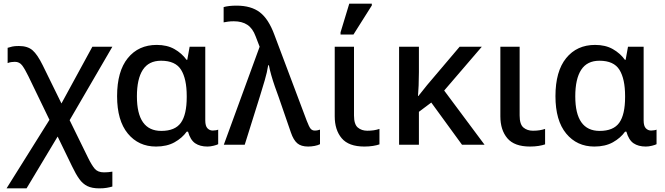

<svg xmlns="http://www.w3.org/2000/svg" viewBox="-20 -796 3656 1056"><path d="M16 240 252 -137 136 -377Q117 -416 102 -436Q87 -456 62 -456Q52 -456 42 -454.5Q32 -453 22 -449V-533Q35 -537 47.5 -540Q60 -543 84 -543Q132 -543 159 -519.5Q186 -496 215 -437L318 -227L488 -539H598L363 -135L464 71Q484 112 501 132Q518 152 552 152Q575 152 598 148V230Q584 234 567 237Q550 240 526 240Q486 240 460.5 227.5Q435 215 416 188.5Q397 162 376 118L297 -45L126 240Z M838 10Q742 10 683 -61.5Q624 -133 624 -267Q624 -404 683 -476.5Q742 -549 842 -549Q899 -549 939.5 -526Q980 -503 1006 -467H1010L1023 -539H1109V-134Q1109 -103 1121 -90.5Q1133 -78 1150 -78Q1158 -78 1167 -79.5Q1176 -81 1180 -83V-3Q1173 1 1155 5.5Q1137 10 1121 10Q1080 10 1053.5 -8Q1027 -26 1014 -72H1007Q982 -37 940 -13.5Q898 10 838 10ZM867 -76Q943 -76 975 -121Q1007 -166 1007 -262V-268Q1007 -362 976 -412Q945 -462 866 -462Q798 -462 765.5 -412Q733 -362 733 -266Q733 -76 867 -76Z M1675 10Q1636 10 1615 -8Q1594 -26 1580 -67L1512 -264Q1503 -288 1492 -319.5Q1481 -351 1472 -382.5Q1463 -414 1459 -437H1455Q1449 -398 1436 -354Q1423 -310 1410 -268L1326 0H1211L1408 -539L1386 -596Q1370 -640 1340.5 -659.5Q1311 -679 1266 -679Q1248 -679 1234 -677Q1220 -675 1210 -673V-757Q1224 -761 1241.5 -763Q1259 -765 1281 -765Q1361 -765 1409 -728.5Q1457 -692 1489 -605L1667 -132Q1680 -98 1688.5 -88Q1697 -78 1711 -78Q1720 -78 1727 -79.5Q1734 -81 1740 -83V-3Q1729 3 1710.5 6.5Q1692 10 1675 10Z M1984 10Q1898 10 1859.5 -35.5Q1821 -81 1821 -156V-539H1927V-161Q1927 -112 1948 -94.5Q1969 -77 2000 -77Q2020 -77 2036 -79.5Q2052 -82 2067 -87V-2Q2053 3 2031.5 6.5Q2010 10 1984 10ZM1853 -606V-618L1901 -776H2025V-766L1924 -606Z M2630 -539 2423 -298 2645 0H2521L2352 -232L2284 -181V0H2175V-539H2284V-399Q2284 -362 2282.5 -326.5Q2281 -291 2279 -268H2281Q2293 -283 2305.5 -298.5Q2318 -314 2329 -328L2508 -539Z M2895 10Q2809 10 2770.5 -35.5Q2732 -81 2732 -156V-539H2838V-161Q2838 -112 2859 -94.5Q2880 -77 2911 -77Q2931 -77 2947 -79.5Q2963 -82 2978 -87V-2Q2964 3 2942.5 6.5Q2921 10 2895 10Z M3249 10Q3153 10 3094 -61.5Q3035 -133 3035 -267Q3035 -404 3094 -476.5Q3153 -549 3253 -549Q3310 -549 3350.5 -526Q3391 -503 3417 -467H3421L3434 -539H3520V-134Q3520 -103 3532 -90.5Q3544 -78 3561 -78Q3569 -78 3578 -79.5Q3587 -81 3591 -83V-3Q3584 1 3566 5.5Q3548 10 3532 10Q3491 10 3464.5 -8Q3438 -26 3425 -72H3418Q3393 -37 3351 -13.5Q3309 10 3249 10ZM3278 -76Q3354 -76 3386 -121Q3418 -166 3418 -262V-268Q3418 -362 3387 -412Q3356 -462 3277 -462Q3209 -462 3176.5 -412Q3144 -362 3144 -266Q3144 -76 3278 -76Z"/></svg>

Font: Noto Sans Medium
Style: Regular
Weight: 500
Designer: Monotype Design Team
Foundry: Monotype Imaging Inc.
Version: Version 2.007